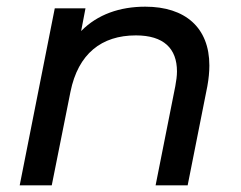

<svg xmlns="http://www.w3.org/2000/svg" viewBox="-20 -555 721 575"><path d="M415 -535C339 -535 272 -512 223 -462L236 -530H144L39 0H135L191 -280C214 -394 284 -449 387 -449C470 -449 510 -410 510 -341C510 -328 508 -313 505 -297L446 0H542L601 -297C605 -319 607 -340 607 -359C607 -472 535 -535 415 -535Z"/></svg>

Font: AWKNG-Font Medium
Style: Italic
Weight: 500
Italic angle: -11.3°
Designer: Awakening Church
Foundry: Awakening Church
Version: Version 1.700;PS 001.700;hotconv 1.0.88;makeotf.lib2.5.64775